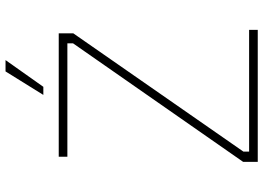

<svg xmlns="http://www.w3.org/2000/svg" viewBox="-152 -822 974 711"><g transform="rotate(-90 335.5 -467.0)"><path d="M339 -794 426 -934H468L369 -794ZM91 0V-54L530 -684V-705H110V-737H567V-683L129 -53V-32H580V0Z"/></g></svg>

Font: Tomorrow ExtraLight
Style: Regular
Weight: 275
Designer: Tony de Marco, Monica Rizzolli
Foundry: Just in Type
Version: Version 2.002